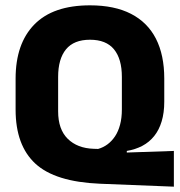

<svg xmlns="http://www.w3.org/2000/svg" viewBox="-20 -673 675 720"><path d="M632 -107V27L355 16Q186.5 9 112.5 -59.5Q38.5 -128 38.5 -262V-378Q38.5 -509.5 108.8 -581.2Q179 -653 317.5 -653Q409.5 -653 471.5 -621Q533.5 -589 564.8 -527.8Q596 -466.5 596 -378.5V-292Q596 -250 586.2 -217.8Q576.5 -185.5 558.2 -162.8Q540 -140 514 -126.2Q488 -112.5 455.5 -107V-101ZM331.5 -115 348 -114.5Q367.5 -120 383.5 -132Q399.5 -144 411.5 -162Q423.5 -180 430.2 -205.2Q437 -230.5 437 -262.5V-384.5Q437 -452 407.5 -488Q378 -524 317.5 -524Q257 -524 227.5 -488Q198 -452 198 -384.5V-255.5Q198 -188 234 -152.5Q270 -117 331.5 -115Z"/></svg>

Font: Anek Devanagari
Style: Bold
Weight: 700
Designer: Kailash Malviya (Devanagari) & Yesha Goshar (Latin)
Foundry: Ek Type
Version: Version 1.003